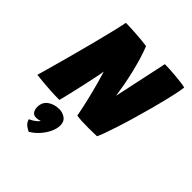

<svg xmlns="http://www.w3.org/2000/svg" viewBox="-263 -776 1201 1201"><g transform="rotate(45 337.0 -176.0)"><path d="M193 3.5Q154 3.5 112.8 1Q71.5 -1.5 37.2 -4.8Q3 -8 -15.5 -10.5Q-14.5 -13 -10 -28.8Q-5.5 -44.5 1.8 -70.2Q9 -96 18.2 -129.5Q27.5 -163 38.2 -202Q49 -241 60 -283Q77.5 -348 94.5 -413.8Q111.5 -479.5 125.2 -536.8Q139 -594 146.5 -632Q158 -632 181.8 -631Q205.5 -630 234.2 -628.2Q263 -626.5 290.8 -623.8Q318.5 -621 338.5 -618Q355 -577 368.2 -532.2Q381.5 -487.5 392.2 -442Q403 -396.5 411.2 -352Q419.5 -307.5 425.5 -266L501.5 -621.5Q518.5 -621.5 545.8 -620Q573 -618.5 602 -616Q631 -613.5 655.2 -610.2Q679.5 -607 690.5 -603.5Q688.5 -587 684.8 -567Q681 -547 676 -524.5Q671 -502 665 -477.2Q659 -452.5 652.2 -426.2Q645.5 -400 638.5 -373Q622 -311.5 604.2 -250.5Q586.5 -189.5 569.5 -137.2Q552.5 -85 539.5 -49.2Q526.5 -13.5 520 -2.5Q503.5 -2 484.5 -1.5Q465.5 -1 445.5 -1Q415.5 -1 387.5 -2.2Q359.5 -3.5 341.5 -7Q339.5 -18 336 -35.8Q332.5 -53.5 327.5 -76.8Q322.5 -100 316 -127.5Q309.5 -155 301.5 -186Q293.5 -217 284.2 -250.5Q275 -284 264 -318.5Q262.5 -305.5 257.8 -281.2Q253 -257 246.2 -226.2Q239.5 -195.5 232.2 -162Q225 -128.5 217.5 -96.8Q210 -65 203.8 -38.8Q197.5 -12.5 193 3.5ZM198 280Q191.5 277.5 171 264Q150.5 250.5 143 223.5Q152 220.5 165 212.5Q178 204.5 188.8 195.5Q199.5 186.5 201 181.5Q202 179.5 202 178Q196.5 181.5 188 183.2Q179.5 185 167 185Q146.5 185 136.2 169.5Q126 154 126 133.5Q126 89 158 66.5Q190 44 234 44Q263 44 286.8 60.5Q310.5 77 310.5 111Q310.5 141.5 294.8 174.2Q279 207 253.5 235Q228 263 198 280Z"/></g></svg>

Font: Grandstander Thin Black
Style: Italic
Weight: 900
Italic angle: -15°
Version: Version 1.200